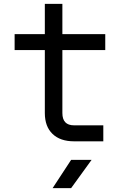

<svg xmlns="http://www.w3.org/2000/svg" viewBox="-20 -725 640 985"><path d="M360 0Q289 0 249.5 -38Q210 -76 210 -145V-468H55V-550H210V-705H300V-550H520V-468H300V-145Q300 -82 360 -82H510V0ZM250 240 345 95H450L345 240Z"/></svg>

Font: Liga JetBrainsMono Nerd Font
Style: Regular
Weight: 400
Designer: Philipp Nurullin, Konstantin Bulenkov
Foundry: JetBrains
Version: Version 2.225; ttfautohint (v1.8.3)